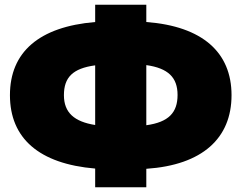

<svg xmlns="http://www.w3.org/2000/svg" viewBox="-20 -755 1020 811"><path d="M382 36H598V-42C835 -58 958 -171 958 -353C958 -534 835 -644 598 -662V-735H382V-662C145 -642 22 -535 22 -353C22 -171 145 -63 382 -43ZM250 -353C250 -428 287 -466 382 -479V-227C294 -241 250 -279 250 -353ZM598 -226V-480C690 -467 730 -428 730 -354C730 -279 692 -239 598 -226Z"/></svg>

Font: Chess Sans Black
Style: Regular
Weight: 900
Designer: Wolf Bōese
Foundry: Wolf Bōese
Version: Version 7.223;Glyphs 3.3 (3306)